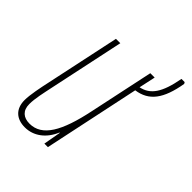

<svg xmlns="http://www.w3.org/2000/svg" viewBox="-178 -701 810 810"><g transform="rotate(45 227.0 -296.0)"><path d="M108 10C160 10 204 -23 227 -78H229L215 0H236L327 -430C399 -440 436 -490 454 -595L450 -602H431C413 -504 384 -463 331 -452L347 -526H321L260 -239C229 -90 186 -15 111 -15C75 -15 52 -34 52 -73C52 -107 62 -148 70 -187L142 -526H116L46 -197C37 -156 26 -102 26 -71C26 -17 59 10 108 10Z"/></g></svg>

Font: Noto Sans ExtraCondensed Thin
Style: Italic
Weight: 100
Width: 2
Italic angle: -12°
Designer: Monotype Design Team
Foundry: Monotype Imaging Inc.
Version: Version 2.013